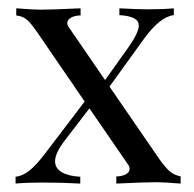

<svg xmlns="http://www.w3.org/2000/svg" viewBox="-20 -435 459 455"><path d="M408.1 -16.9V0Q366.1 -3.2 350.8 -3.2Q323.4 -3.2 255.6 0V-16.9Q268.5 -16.9 277.8 -21.8Q287.1 -26.6 287.1 -34.7Q287.1 -40.3 283.9 -44.4L191.9 -178.2L133.1 -101.6Q110.5 -71.8 110.5 -53.2Q110.5 -36.3 126.2 -27Q141.9 -17.7 170.2 -16.1V0Q128.2 -2.4 78.2 -2.4Q42.7 -2.4 16.9 0V-16.1Q33.1 -17.7 49.6 -30.6Q66.1 -43.5 87.9 -72.6L180.6 -194.4L68.5 -358.1Q52.4 -381.5 42.7 -389.1Q33.1 -396.8 18.5 -398.4V-415.3Q60.5 -412.1 75.8 -412.1Q103.2 -412.1 171 -415.3V-398.4Q158.1 -398.4 148.8 -393.5Q139.5 -388.7 139.5 -380.6Q139.5 -375 142.7 -371L229 -245.2L284.7 -323.4Q308.9 -358.1 308.9 -374.2Q308.9 -385.5 298 -391.5Q287.1 -397.6 262.9 -399.2V-415.3Q304.8 -412.9 330.6 -412.9Q366.1 -412.9 391.9 -415.3V-399.2Q358.9 -395.2 321 -342.7L239.5 -229.8L358.1 -57.3Q372.6 -37.1 382.7 -28.6Q392.7 -20.2 408.1 -16.9Z"/></svg>

Font: Playfair Display
Style: Regular
Weight: 400
Designer: Claus Eggers Sørensen
Foundry: Claus Eggers Sørensen
Version: Version 1.005; ttfautohint (v1.2) -l 10 -r 42 -G 200 -x 21 -